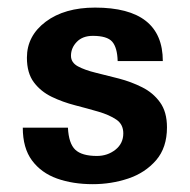

<svg xmlns="http://www.w3.org/2000/svg" viewBox="-20 -466 492 498"><path d="M220.7 11.7Q168.9 11.7 127.9 -2.9Q86.9 -17.6 63 -49.8Q39.1 -82 39.1 -134.8H156.2Q158.2 -93.8 175.3 -77.6Q192.4 -61.5 231.4 -61.5Q258.8 -61.5 279.3 -77.6Q299.8 -93.8 299.8 -120.1Q299.8 -143.6 281.7 -155.8Q263.7 -168 235.4 -176.3Q207 -184.6 174.8 -192.9Q142.6 -201.2 114.3 -214.8Q85.9 -228.5 67.9 -252.4Q49.8 -276.4 49.8 -316.4Q49.8 -373 98.6 -409.7Q147.5 -446.3 226.6 -446.3Q402.3 -446.3 402.3 -307.6H285.2Q284.2 -342.8 271 -357.9Q257.8 -373 220.7 -373Q194.3 -373 179.2 -357.4Q164.1 -341.8 164.1 -321.3Q164.1 -303.7 182.1 -293.9Q200.2 -284.2 228.5 -277.3Q256.8 -270.5 288.6 -262.2Q320.3 -253.9 348.6 -239.7Q377 -225.6 395 -200.7Q413.1 -175.8 413.1 -135.7Q413.1 -83 384.8 -50.3Q356.4 -17.6 312.5 -2.9Q268.6 11.7 220.7 11.7Z"/></svg>

Font: Padauk Book
Style: Bold
Weight: 700
Designer: Debbi Hosken, Becca Hirsbrunner Spalinger
Foundry: SIL International
Version: Version 5.000